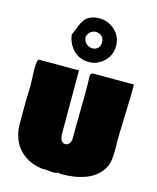

<svg xmlns="http://www.w3.org/2000/svg" viewBox="-144 -1127 997 1217"><g transform="rotate(15 354.0 -518.0)"><path d="M211.4 -883.8Q217.3 -896 225.1 -916Q232.9 -936 238.3 -949.5Q243.7 -962.9 253.9 -979.2Q264.2 -995.6 276.1 -1005.4Q288.1 -1015.1 308.3 -1021.7Q328.6 -1028.3 355 -1028.3Q414.1 -1028.3 457.8 -987.5Q501.5 -946.8 501.5 -885.7Q501.5 -825.7 459.2 -784.4Q417 -743.2 359.9 -743.2Q327.1 -743.2 299.8 -755.4Q272.5 -767.6 254.4 -787.8Q236.3 -808.1 225.3 -832.8Q214.4 -857.4 211.4 -883.8ZM300.3 -890.6Q302.2 -863.3 319.8 -848.1Q337.4 -833 359.9 -833Q381.8 -833 395.8 -846.9Q409.7 -860.8 409.7 -885.7Q409.7 -911.1 393.8 -925.3Q377.9 -939.5 356.9 -939.5Q336.4 -939.5 320.1 -926.5Q303.7 -913.6 300.3 -890.6ZM41 -557.6Q39.1 -567.4 39.1 -613.3Q39.1 -666 48.8 -675.8H314.5V-265.6Q314.5 -202.1 351.6 -202.1Q367.2 -202.1 377.4 -216.1Q387.7 -230 387.7 -249V-321.3Q390.6 -535.2 390.6 -537.1Q390.6 -622.1 388.7 -660.2Q388.7 -673.8 402.3 -679.7H673.8V-603.5Q667.5 -418.5 666 -365.2V-335Q666 -329.1 665.5 -319.3Q665 -309.6 665 -305.7Q665 -289.1 666 -282.2V-244.1Q666 -176.3 652.3 -146.5V-144.5Q636.7 -107.9 607.4 -81.3Q578.1 -54.7 540.5 -39.8Q502.9 -24.9 463.4 -18.3Q423.8 -11.7 379.9 -11.7Q366.2 -11.7 359.4 -14.6H347.7Q347.7 -9.8 333 -9.8V-8.8Q322.3 -8.3 270.5 -13.7H248Q217.3 -17.1 188.7 -27.3Q160.2 -37.6 133.3 -56.4Q106.4 -75.2 86.2 -101.1Q65.9 -127 53.2 -164.1Q40.5 -201.2 39.1 -245.1Q39.6 -270.5 39.3 -315.4Q39.1 -360.4 39.6 -397.2Q40 -434.1 42 -468.8V-482.4Q42 -484.9 42.5 -490.2Q43 -495.6 43 -498Q43 -505.4 42 -520Q41 -534.7 41 -542V-558.6Z"/></g></svg>

Font: Bowlby One SC
Style: Regular
Weight: 400
Width: 1
Version: Version 1.2